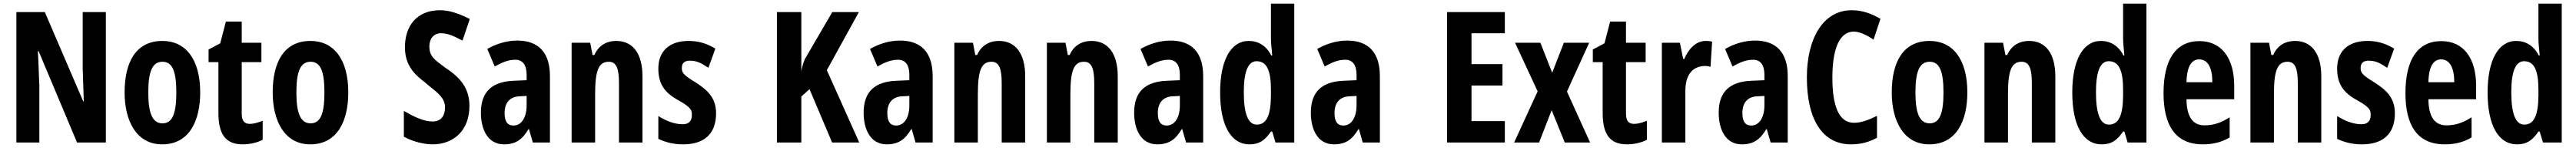

<svg xmlns="http://www.w3.org/2000/svg" viewBox="-20 -780 14143 810"><path d="M561 0V-714H434V-405C436 -353 437 -317 440 -225H437L226 -714H70V0H196V-315C193 -363 193 -408 188 -500H192L403 0Z M1079 -274C1079 -457 998 -556 872 -556C726 -556 664 -440 664 -274C664 -120 728 10 870 10C1022 10 1079 -123 1079 -274ZM794 -273C794 -391 817 -442 872 -442C926 -442 948 -391 948 -274C948 -157 926 -105 872 -105C818 -105 794 -158 794 -273Z M1351 -102C1320 -102 1307 -121 1307 -158V-440H1415V-546H1307V-662H1220L1189 -543L1125 -509V-440H1179V-162C1179 -46 1218 10 1312 10C1351 10 1392 1 1422 -15V-119C1393 -108 1372 -102 1351 -102Z M1892 -274C1892 -457 1811 -556 1685 -556C1539 -556 1477 -440 1477 -274C1477 -120 1541 10 1683 10C1835 10 1892 -123 1892 -274ZM1607 -273C1607 -391 1630 -442 1685 -442C1739 -442 1761 -391 1761 -274C1761 -157 1739 -105 1685 -105C1631 -105 1607 -158 1607 -273Z M2557 -200C2557 -294 2511 -353 2425 -409C2364 -454 2337 -472 2337 -526C2337 -568 2361 -598 2400 -598C2435 -598 2463 -587 2519 -558L2559 -676C2490 -711 2440 -724 2395 -724C2269 -724 2202 -639 2203 -519C2203 -393 2295 -348 2333 -312C2384 -272 2423 -242 2423 -193C2423 -151 2405 -115 2355 -115C2305 -115 2251 -142 2197 -173V-32C2250 -3 2311 10 2355 10C2470 10 2557 -66 2557 -200Z M2819 -558C2764 -558 2705 -541 2655 -512L2696 -416C2742 -442 2774 -453 2809 -453C2852 -453 2871 -421 2871 -370V-341L2799 -338C2682 -333 2620 -279 2620 -163C2620 -74 2656 10 2747 10C2811 10 2848 -17 2881 -73H2884L2905 0H2999V-363C2999 -494 2935 -558 2819 -558ZM2833 -253 2871 -255V-204C2871 -136 2842 -93 2799 -93C2767 -93 2750 -113 2750 -161C2750 -216 2777 -251 2833 -253Z M3363 -556C3313 -556 3267 -534 3243 -479H3233L3220 -546H3118V0H3247V-264C3247 -394 3266 -442 3322 -442C3365 -442 3378 -402 3378 -325V0H3507V-362C3507 -488 3453 -556 3363 -556Z M3911 -160C3911 -249 3858 -291 3797 -330C3729 -371 3723 -384 3723 -408C3723 -434 3737 -448 3767 -448C3811 -448 3835 -430 3869 -409L3907 -514C3857 -544 3811 -556 3760 -556C3655 -556 3594 -500 3594 -405C3594 -322 3627 -274 3701 -233C3780 -190 3778 -173 3778 -149C3778 -118 3761 -100 3728 -100C3678 -100 3630 -122 3594 -145V-20C3637 0 3679 10 3730 10C3841 10 3911 -43 3911 -160Z M4697 0 4519 -396 4695 -714H4549L4398 -456C4385 -423 4380 -401 4379 -385V-714H4245V0H4379V-252L4424 -292L4548 0Z M4920 -558C4865 -558 4806 -541 4756 -512L4797 -416C4843 -442 4875 -453 4910 -453C4953 -453 4972 -421 4972 -370V-341L4900 -338C4783 -333 4721 -279 4721 -163C4721 -74 4757 10 4848 10C4912 10 4949 -17 4982 -73H4985L5006 0H5100V-363C5100 -494 5036 -558 4920 -558ZM4934 -253 4972 -255V-204C4972 -136 4943 -93 4900 -93C4868 -93 4851 -113 4851 -161C4851 -216 4878 -251 4934 -253Z M5464 -556C5414 -556 5368 -534 5344 -479H5334L5321 -546H5219V0H5348V-264C5348 -394 5367 -442 5423 -442C5466 -442 5479 -402 5479 -325V0H5608V-362C5608 -488 5554 -556 5464 -556Z M5972 -556C5922 -556 5876 -534 5852 -479H5842L5829 -546H5727V0H5856V-264C5856 -394 5875 -442 5931 -442C5974 -442 5987 -402 5987 -325V0H6116V-362C6116 -488 6062 -556 5972 -556Z M6405 -558C6350 -558 6291 -541 6241 -512L6282 -416C6328 -442 6360 -453 6395 -453C6438 -453 6457 -421 6457 -370V-341L6385 -338C6268 -333 6206 -279 6206 -163C6206 -74 6242 10 6333 10C6397 10 6434 -17 6467 -73H6470L6491 0H6585V-363C6585 -494 6521 -558 6405 -558ZM6419 -253 6457 -255V-204C6457 -136 6428 -93 6385 -93C6353 -93 6336 -113 6336 -161C6336 -216 6363 -251 6419 -253Z M6840 10C6893 10 6924 -12 6957 -60H6964L6982 0H7085V-760H6957V-569C6957 -541 6961 -516 6964 -476H6959C6931 -531 6886 -556 6835 -556C6737 -556 6678 -451 6678 -274C6678 -96 6736 10 6840 10ZM6879 -98C6832 -98 6808 -157 6808 -275C6808 -387 6831 -445 6878 -445C6933 -445 6957 -397 6957 -288V-256C6956 -147 6932 -98 6879 -98Z M7375 -558C7320 -558 7261 -541 7211 -512L7252 -416C7298 -442 7330 -453 7365 -453C7408 -453 7427 -421 7427 -370V-341L7355 -338C7238 -333 7176 -279 7176 -163C7176 -74 7212 10 7303 10C7367 10 7404 -17 7437 -73H7440L7461 0H7555V-363C7555 -494 7491 -558 7375 -558ZM7389 -253 7427 -255V-204C7427 -136 7398 -93 7355 -93C7323 -93 7306 -113 7306 -161C7306 -216 7333 -251 7389 -253Z M8241 0V-117H8058V-312H8228V-429H8058V-598H8241V-714H7924V0Z M8421 -280 8292 0H8429L8498 -177L8570 0H8709L8582 -279L8704 -546H8565L8501 -382L8436 -546H8297Z M8950 -102C8919 -102 8906 -121 8906 -158V-440H9014V-546H8906V-662H8819L8788 -543L8724 -509V-440H8778V-162C8778 -46 8817 10 8911 10C8950 10 8991 1 9021 -15V-119C8992 -108 8971 -102 8950 -102Z M9344 -556C9287 -556 9247 -508 9226 -457H9220L9202 -546H9103V0H9232V-279C9231 -364 9266 -419 9343 -419C9346 -419 9362 -418 9370 -414L9379 -552C9363 -556 9352 -556 9344 -556Z M9614 -558C9559 -558 9500 -541 9450 -512L9491 -416C9537 -442 9569 -453 9604 -453C9647 -453 9666 -421 9666 -370V-341L9594 -338C9477 -333 9415 -279 9415 -163C9415 -74 9451 10 9542 10C9606 10 9643 -17 9676 -73H9679L9700 0H9794V-363C9794 -494 9730 -558 9614 -558ZM9628 -253 9666 -255V-204C9666 -136 9637 -93 9594 -93C9562 -93 9545 -113 9545 -161C9545 -216 9572 -251 9628 -253Z M10157 -607C10188 -607 10226 -589 10265 -563L10303 -677C10253 -706 10203 -724 10145 -724C9988 -724 9899 -569 9899 -356C9899 -122 9987 10 10141 10C10195 10 10240 -2 10284 -26V-146C10235 -122 10197 -108 10157 -108C10077 -108 10039 -195 10039 -355C10039 -499 10072 -607 10157 -607Z M10780 -274C10780 -457 10699 -556 10573 -556C10427 -556 10365 -440 10365 -274C10365 -120 10429 10 10571 10C10723 10 10780 -123 10780 -274ZM10495 -273C10495 -391 10518 -442 10573 -442C10627 -442 10649 -391 10649 -274C10649 -157 10627 -105 10573 -105C10519 -105 10495 -158 10495 -273Z M11119 -556C11069 -556 11023 -534 10999 -479H10989L10976 -546H10874V0H11003V-264C11003 -394 11022 -442 11078 -442C11121 -442 11134 -402 11134 -325V0H11263V-362C11263 -488 11209 -556 11119 -556Z M11518 10C11571 10 11602 -12 11635 -60H11642L11660 0H11763V-760H11635V-569C11635 -541 11639 -516 11642 -476H11637C11609 -531 11564 -556 11513 -556C11415 -556 11356 -451 11356 -274C11356 -96 11414 10 11518 10ZM11557 -98C11510 -98 11486 -157 11486 -275C11486 -387 11509 -445 11556 -445C11611 -445 11635 -397 11635 -288V-256C11634 -147 11610 -98 11557 -98Z M12054 -555C11925 -555 11857 -455 11857 -270C11857 -98 11919 10 12073 10C12127 10 12176 -1 12220 -28V-138C12171 -107 12130 -94 12082 -94C12018 -94 11984 -140 11983 -237H12245V-310C12245 -460 12177 -555 12054 -555ZM12053 -455C12101 -455 12125 -407 12125 -330H11983C11985 -421 12013 -455 12053 -455Z M12579 -556C12529 -556 12483 -534 12459 -479H12449L12436 -546H12334V0H12463V-264C12463 -394 12482 -442 12538 -442C12581 -442 12594 -402 12594 -325V0H12723V-362C12723 -488 12669 -556 12579 -556Z M13127 -160C13127 -249 13074 -291 13013 -330C12945 -371 12939 -384 12939 -408C12939 -434 12953 -448 12983 -448C13027 -448 13051 -430 13085 -409L13123 -514C13073 -544 13027 -556 12976 -556C12871 -556 12810 -500 12810 -405C12810 -322 12843 -274 12917 -233C12996 -190 12994 -173 12994 -149C12994 -118 12977 -100 12944 -100C12894 -100 12846 -122 12810 -145V-20C12853 0 12895 10 12946 10C13057 10 13127 -43 13127 -160Z M13382 -555C13253 -555 13185 -455 13185 -270C13185 -98 13247 10 13401 10C13455 10 13504 -1 13548 -28V-138C13499 -107 13458 -94 13410 -94C13346 -94 13312 -140 13311 -237H13573V-310C13573 -460 13505 -555 13382 -555ZM13381 -455C13429 -455 13453 -407 13453 -330H13311C13313 -421 13341 -455 13381 -455Z M13798 10C13851 10 13882 -12 13915 -60H13922L13940 0H14043V-760H13915V-569C13915 -541 13919 -516 13922 -476H13917C13889 -531 13844 -556 13793 -556C13695 -556 13636 -451 13636 -274C13636 -96 13694 10 13798 10ZM13837 -98C13790 -98 13766 -157 13766 -275C13766 -387 13789 -445 13836 -445C13891 -445 13915 -397 13915 -288V-256C13914 -147 13890 -98 13837 -98Z"/></svg>

Font: Noto Sans Kannada ExtraCondensed
Style: Bold
Weight: 700
Width: 2
Designer: Jelle Bosma - Monotype Design Team
Foundry: Monotype Imaging Inc.
Version: Version 2.005